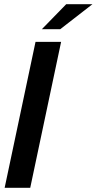

<svg xmlns="http://www.w3.org/2000/svg" viewBox="-20 -888 457 908"><path d="M148 -690H269L123 0H2ZM293 -868H417L265 -750H178Z"/></svg>

Font: Decalotype SemiBold Italic
Style: Regular
Weight: 600
Italic angle: -12°
Designer: Alfredo Marco Pradil
Foundry: Alfredo Marco Pradil
Version: Version 1.0